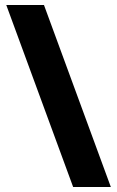

<svg xmlns="http://www.w3.org/2000/svg" viewBox="-20 -739 466 764"><path d="M155 -719 421 5H271L5 -719Z"/></svg>

Font: Noto Sans ExtraBold
Style: Regular
Weight: 800
Designer: Monotype Design Team
Foundry: Monotype Imaging Inc.
Version: Version 2.007